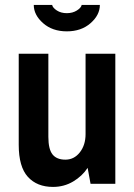

<svg xmlns="http://www.w3.org/2000/svg" viewBox="-20 -738 537 771"><path d="M381 -718.1Q381 -677.7 343.6 -644.9Q306.3 -612.1 248.3 -612.1Q190.3 -612.1 152.9 -645.1Q115.6 -678.1 115.6 -718.1H189.4Q191.6 -706.8 208.3 -695.9Q225 -685.1 248.3 -685.1Q271.5 -685.1 288.7 -695.9Q305.8 -706.8 308 -718.1ZM192.9 12.6Q128.6 12.6 91.9 -27.8Q55.2 -68.2 55.2 -156.4V-522.2H174.2V-188.5Q174.2 -139 190.9 -117.9Q207.6 -96.9 242.6 -96.9Q277.6 -96.9 300.6 -126.2Q323.6 -155.5 323.6 -199.4V-522.2H443.1V0H343.6L331.9 -63.9Q310.2 -30.8 273.7 -9.1Q237.2 12.6 192.9 12.6Z"/></svg>

Font: Puralecka Narrow
Style: Bold
Weight: 700
Designer: Hector Gatti, Marcela Romero, Pablo Cosgaya and Nicolas Silva
Version: Version 1.004;PS 001.004;hotconv 1.0.70;makeotf.lib2.5.58329